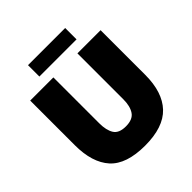

<svg xmlns="http://www.w3.org/2000/svg" viewBox="-235 -1061 1242 1242"><g transform="rotate(-45 386.0 -440.0)"><path d="M64 -720H276V-300Q276 -237 298.5 -200.5Q321 -164 384 -164Q447 -164 471.5 -200.5Q496 -237 496 -300V-720H708V-312Q708 -153 630 -70.5Q552 12 384 12Q213 12 138.5 -70.5Q64 -153 64 -312ZM216 -892H556V-788H216Z"/></g></svg>

Font: Kufam Black
Style: Regular
Weight: 900
Designer: Wael Morcos, Artur Schmal
Foundry: Original Type
Version: Version 1.301; ttfautohint (v1.8.3)